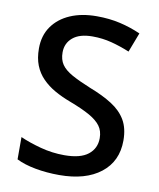

<svg xmlns="http://www.w3.org/2000/svg" viewBox="-83 -789 715 865"><g transform="rotate(10 275.0 -357.0)"><path d="M505 -193Q505 -98 436 -44Q367 10 247 10Q189 10 137.5 0.5Q86 -9 50 -27V-129Q90 -111 144 -96.5Q198 -82 254 -82Q327 -82 362.5 -110Q398 -138 398 -185Q398 -218 381.5 -240.5Q365 -263 330.5 -282.5Q296 -302 238 -324Q198 -339 165.5 -357.5Q133 -376 108.5 -401Q84 -426 71 -459Q58 -492 58 -536Q58 -595 87.5 -637Q117 -679 169 -701.5Q221 -724 290 -724Q348 -724 397.5 -712.5Q447 -701 492 -681L458 -592Q417 -609 375 -620Q333 -631 287 -631Q228 -631 197 -605Q166 -579 166 -537Q166 -504 181 -482Q196 -460 229 -441.5Q262 -423 316 -401Q376 -378 418.5 -351Q461 -324 483 -286.5Q505 -249 505 -193Z"/></g></svg>

Font: Noto Sans Tangsa Medium
Style: Regular
Weight: 500
Version: Version 1.504